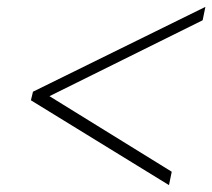

<svg xmlns="http://www.w3.org/2000/svg" viewBox="-20 -611 618 559"><path d="M70 -319 76 -344 578 -591 570 -552 124 -331 480 -111 472 -72Z"/></svg>

Font: Taviraj ExtraLight
Style: Italic
Weight: 275
Italic angle: -12°
Designer: Katatrad Team
Foundry: CadsonDemak
Version: Version 1.001